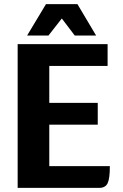

<svg xmlns="http://www.w3.org/2000/svg" viewBox="-20 -915 600 935"><path d="M515 -106Q515 -45 504 -22.5Q493 0 463 0H66V-700H504V-594H220V-414H456V-308H220V-106ZM204 -895H357L448 -742H344L281 -825L216 -742H112Z"/></svg>

Font: Krub
Style: Bold
Weight: 700
Version: Version 1.000; ttfautohint (v1.6)